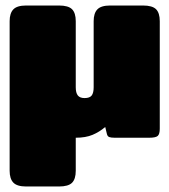

<svg xmlns="http://www.w3.org/2000/svg" viewBox="-20 -500 615 697"><path d="M15 120V-423Q15 -452 28.5 -466Q42 -480 75 -480H194Q228 -480 241.5 -466.5Q255 -453 255 -423V-183Q255 -163 262.5 -153.5Q270 -144 287 -144Q306 -144 313 -153.5Q320 -163 320 -183V-423Q320 -452 333.5 -466Q347 -480 380 -480H499Q533 -480 546.5 -466.5Q560 -453 560 -423V-33Q560 -13 552.5 -6.5Q545 0 522 0H396Q383 0 376.5 -2.5Q370 -5 368 -14L362 -39Q341 -21 316 -10.5Q291 0 255 0V120Q255 150 241.5 163.5Q228 177 194 177H75Q42 177 28.5 163Q15 149 15 120Z"/></svg>

Font: Mitr
Style: Bold
Weight: 700
Designer: Thanarat Vachiruckul
Foundry: Cadson Demak
Version: Version 1.003